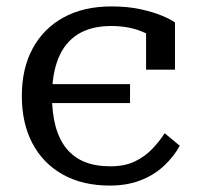

<svg xmlns="http://www.w3.org/2000/svg" viewBox="-20 -567 616 598"><path d="M95 -246V-305H385V-246ZM324 -49Q368 -49 399.5 -64Q431 -79 453.5 -102.5Q476 -126 493 -152L540 -113Q520 -77 488.5 -48.5Q457 -20 415.5 -4.5Q374 11 322 11Q237 11 175.5 -23.5Q114 -58 81 -120.5Q48 -183 48 -268Q48 -354 82 -416.5Q116 -479 178.5 -513Q241 -547 327 -547Q379 -547 419 -538Q459 -529 486 -517.5Q513 -506 525 -497V-350H435V-474Q445 -473 454 -469.5Q463 -466 469 -460Q475 -454 478 -447Q481 -440 481 -432Q459 -455 418 -470.5Q377 -486 327 -486Q264 -486 223 -460.5Q182 -435 162 -386Q142 -337 142 -268Q142 -215 153 -174Q164 -133 186.5 -105Q209 -77 243 -63Q277 -49 324 -49Z"/></svg>

Font: Roboto Serif
Style: Regular
Weight: 400
Designer: Greg Gazdowicz
Foundry: Commercial Type
Version: Version 1.008